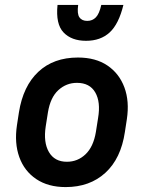

<svg xmlns="http://www.w3.org/2000/svg" viewBox="-20 -751 585 781"><path d="M496 -266 488 -214Q472 -106 408.5 -48Q345 10 247 10Q176 10 127.5 -22.5Q79 -55 58.5 -112Q38 -169 49 -242L57 -294Q74 -401 136 -459Q198 -517 297 -517Q369 -517 417 -484.5Q465 -452 486 -395.5Q507 -339 496 -266ZM379 -271Q390 -336 367.5 -375Q345 -414 293 -414Q250 -414 217.5 -384.5Q185 -355 175 -294L166 -237Q156 -172 179 -132.5Q202 -93 252 -93Q296 -93 328 -123.5Q360 -154 370 -214ZM335 -666Q356 -666 370 -680.5Q384 -695 392 -731H482Q463 -653 426 -619Q389 -585 330 -585Q271 -585 238.5 -619Q206 -653 214 -731H298Q293 -695 303 -680.5Q313 -666 335 -666Z"/></svg>

Font: Inria Sans
Style: Bold Italic
Weight: 700
Italic angle: -10°
Designer: Black Foundry Team
Foundry: Black Foundry
Version: Version 1.2; ttfautohint (v1.8.3)